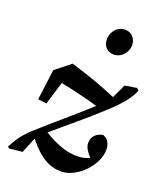

<svg xmlns="http://www.w3.org/2000/svg" viewBox="-141 -830 797 946"><g transform="rotate(20 257.5 -356.5)"><path d="M65 -270 110 -264 147 -385C220 -370 279 -356 345 -337C262 -260 175 -190 93 -115C47 -74 26 -40 5 0L13 7L82 0L115 -82C181 1 234 26 292 26C374 26 466 -67 466 -151C466 -180 454 -204 427 -214C396 -210 370 -188 370 -154C370 -133 378 -117 405 -86C386 -77 365 -72 340 -72C294 -72 239 -86 164 -132C244 -201 327 -267 407 -342C464 -394 502 -442 515 -479L504 -489L442 -479L408 -406C325 -442 249 -467 165 -493L86 -430ZM340 -604C376 -604 409 -638 409 -677C409 -714 385 -739 350 -739C314 -739 282 -706 282 -664C282 -627 306 -604 340 -604Z"/></g></svg>

Font: Source Serif Pro Semibold
Style: Italic
Weight: 600
Italic angle: -12°
Designer: Frank Grießhammer
Foundry: Adobe Systems Incorporated
Version: Version 3.001;hotconv 1.0.111;makeotfexe 2.5.65597